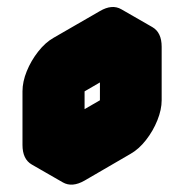

<svg xmlns="http://www.w3.org/2000/svg" viewBox="-20 -946 516 538"><path d="M217 -790 346 -865Q381 -885 407 -870Q433 -855 433 -815V-665Q433 -639 421 -609Q409 -579 389 -553.5Q369 -528 346 -515L217 -440Q182 -420 156 -435Q130 -450 130 -490V-640Q130 -667 142 -696.5Q154 -726 174 -751.5Q194 -777 217 -790ZM217 -540 346 -615V-765L217 -690ZM346 -765V-615L260 -665V-815ZM346 -615 217 -540 130 -590 260 -665ZM407 -870Q381 -885 346 -865L217 -790Q194 -777 174 -751.5Q154 -726 142 -696.5Q130 -667 130 -640V-490Q130 -450 156 -435L69 -485Q43 -500 43 -540V-690Q43 -717 55 -746.5Q67 -776 87 -801.5Q107 -827 130 -840L260 -915Q294 -935 320 -920Z"/></svg>

Font: Nabla
Style: Regular
Weight: 400
Designer: Arthur Reinders Folmer
Foundry: Typearture
Version: Version 1.002